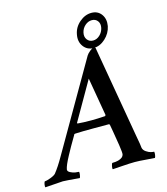

<svg xmlns="http://www.w3.org/2000/svg" viewBox="-181 -922 889 1020"><g transform="rotate(-15 263.5 -412.0)"><path d="M371.6 -774.9Q354.5 -759.8 349.6 -737.3Q344.7 -714.8 356.4 -699.2Q368.2 -683.6 388.7 -683.6Q409.2 -683.6 425.8 -699.2Q442.4 -714.8 447.3 -737.3Q452.1 -759.8 440.9 -774.9Q429.7 -790 409.2 -790Q388.7 -790 371.6 -774.9ZM313.5 -737.3Q320.3 -775.4 351.1 -801.8Q381.8 -828.1 417 -828.1Q452.1 -828.1 471.2 -801.8Q490.2 -775.4 483.4 -737.3Q475.6 -699.2 445.8 -671.9Q416 -644.5 380.9 -644.5Q345.7 -644.5 325.7 -671.9Q305.7 -699.2 313.5 -737.3ZM61.5 -132.8 339.8 -614.3Q345.7 -624 359.4 -635.3Q373 -646.5 379.9 -646.5Q386.7 -646.5 390.6 -642.6L478.5 -133.8Q482.4 -114.3 486.3 -89.8L489.3 -66.4Q492.2 -52.7 506.3 -43.5Q520.5 -34.2 531.2 -31.7Q542 -29.3 548.8 -29.3Q550.8 -23.4 548.8 -11.2Q546.9 1 543.9 3.9Q536.1 3.9 497.1 0.5Q458 -2.9 434.6 -2.9Q409.2 -2.9 362.3 0.5Q315.4 3.9 312.5 3.9Q309.6 0 312.5 -14.2Q315.4 -28.3 319.3 -29.3Q356.4 -29.3 374 -43.9Q380.9 -49.8 382.8 -58.6Q384.8 -67.4 378.4 -109.9Q372.1 -152.3 365.2 -190.4L358.4 -228.5Q356.4 -232.4 353.5 -232.4H264.6Q206.1 -232.4 168.9 -230.5Q162.1 -230.5 162.1 -226.6Q125 -164.1 105.5 -127Q80.1 -80.1 76.2 -58.6Q74.2 -47.9 88.4 -40.5Q102.5 -33.2 115.7 -31.2Q128.9 -29.3 135.7 -29.3Q137.7 -25.4 135.7 -12.7Q133.8 0 130.9 3.9Q53.7 -2.9 39.1 -2.9Q28.3 -2.9 -58.6 3.9Q-60.5 1 -59.1 -10.3Q-57.6 -21.5 -53.7 -27.3Q-43.9 -27.3 -21.5 -35.6Q1 -43.9 8.8 -52.7Q33.2 -83 61.5 -132.8ZM313.5 -494.1 192.4 -283.2Q192.4 -279.3 194.3 -279.3Q224.6 -276.4 270.5 -276.4Q302.7 -276.4 345.7 -279.3L349.6 -284.2Z"/></g></svg>

Font: Crimson
Style: SemiboldItalic
Weight: 600
Italic angle: -11°
Version: Version 0.8 ; ttfautohint (v1.00) -l 8 -r 50 -G 200 -x 14 -D